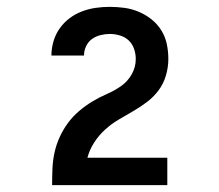

<svg xmlns="http://www.w3.org/2000/svg" viewBox="-20 -863 640 560"><path d="M132 -323V-324Q132 -347 133 -371Q134 -395 139 -418Q144 -441 154 -463Q164 -485 178 -504Q192 -523 210 -538.5Q228 -554 248.5 -566.5Q269 -579 291 -588.5Q313 -598 332.5 -611.5Q352 -625 364 -646Q376 -667 376 -691Q376 -706 371 -720.5Q366 -735 355.5 -745Q345 -755 330 -759.5Q315 -764 300 -764Q287 -764 273 -760.5Q259 -757 248 -749Q237 -741 231 -728Q225 -715 225 -701Q225 -701 225 -701Q225 -701 225 -701H130Q130 -701 130 -701Q130 -701 130 -701Q130 -722 136 -742.5Q142 -763 154 -780Q166 -797 182.5 -809.5Q199 -822 218.5 -829.5Q238 -837 258.5 -840Q279 -843 300 -843Q322 -843 343.5 -840Q365 -837 385 -828.5Q405 -820 422 -806.5Q439 -793 450.5 -774.5Q462 -756 466.5 -734.5Q471 -713 471 -691Q471 -667 464 -643Q457 -619 442.5 -599.5Q428 -580 408 -565Q388 -550 367 -538Q346 -526 325 -513.5Q304 -501 286 -484.5Q268 -468 254.5 -447Q241 -426 235 -403H468V-323Z"/></svg>

Font: Iosevka Custom XBdEx
Style: Regular
Weight: 800
Width: 7
Monospace: yes
Designer: Belleve Invis
Foundry: Belleve Invis
Version: Version 11.2.4; ttfautohint (v1.8.4)